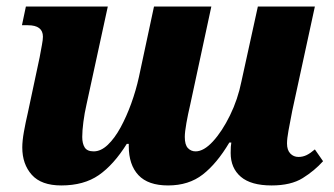

<svg xmlns="http://www.w3.org/2000/svg" viewBox="-20 -556 1018 586"><path d="M167 10Q106 10 77 -22.5Q48 -55 48 -106Q48 -126 53 -154Q58 -182 65 -212L101 -381Q105 -403 108 -419Q111 -435 111 -444Q111 -479 65 -479H47L59 -536H309L244 -237Q238 -211 234.5 -184Q231 -157 231 -138Q231 -118 238.5 -106Q246 -94 266 -94Q288 -94 309 -114Q330 -134 348 -167Q366 -200 380.5 -240Q395 -280 404 -321L450 -536H625L560 -234Q554 -209 549 -181Q544 -153 544 -138Q544 -114 553.5 -104Q563 -94 577 -94Q602 -94 630 -124.5Q658 -155 682 -204Q706 -253 717 -308L767 -536H941L872 -218Q865 -182 860.5 -157.5Q856 -133 856 -118Q856 -98 866 -87.5Q876 -77 891 -77Q904 -77 915.5 -82.5Q927 -88 941 -100L966 -64Q940 -35 904 -12.5Q868 10 809 10Q746 10 715 -16.5Q684 -43 684 -89Q684 -100 684.5 -108Q685 -116 686 -121H680Q642 -57 599 -23.5Q556 10 493 10Q432 10 402.5 -21.5Q373 -53 373 -110Q373 -115 373 -117H367Q327 -53 281.5 -21.5Q236 10 167 10Z"/></svg>

Font: Noto Serif ExtraBold
Style: Italic
Weight: 800
Italic angle: -12°
Designer: Monotype Design Team
Foundry: Monotype Imaging Inc.
Version: Version 2.013